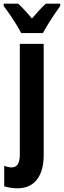

<svg xmlns="http://www.w3.org/2000/svg" viewBox="-51 -786 348 1046"><path d="M42 240Q26 240 4.5 236.5Q-17 233 -28 229V117Q-7 126 13 126Q57 126 57 56V-547H187V59Q187 145 150 192.5Q113 240 42 240ZM64 -606Q54 -626 37.5 -653Q21 -680 2.5 -707Q-16 -734 -31 -753V-766H48Q82 -735 123 -685Q146 -712 163 -730.5Q180 -749 199 -766H277V-753Q263 -734 245 -707.5Q227 -681 210.5 -654Q194 -627 183 -606Z"/></svg>

Font: Noto Sans ExtraCondensed
Style: Bold
Weight: 700
Width: 2
Designer: Monotype Design Team
Foundry: Monotype Imaging Inc.
Version: Version 2.013; ttfautohint (v1.8.4.7-5d5b)